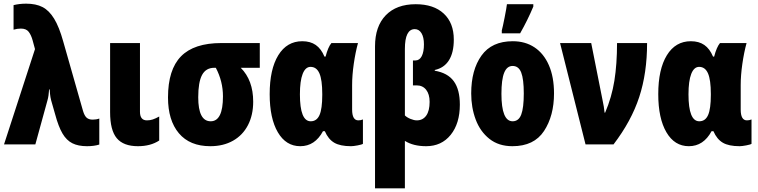

<svg xmlns="http://www.w3.org/2000/svg" viewBox="-20 -788 4138 1048"><path d="M171 -520 158 -568Q150 -597 136.5 -614.5Q123 -632 94 -632Q74 -632 54 -626V-760Q86 -768 123 -768Q176 -768 212 -749.5Q248 -731 275.5 -686Q303 -641 325 -562L433 -183Q441 -156 453 -145.5Q465 -135 486 -135Q506 -135 522 -141V1Q494 10 455 10Q407 10 375 -6Q343 -22 321 -59.5Q299 -97 281 -164L259 -241Q255 -256 253 -275.5Q251 -295 251 -300H248Q246 -264 239 -240L173 0H2Z M744 -178Q744 -131 782 -131Q799 -131 814 -136Q829 -141 849 -152V-21Q802 10 733 10Q654 10 617.5 -33.5Q581 -77 581 -176V-553H744Z M1128 10Q1016 10 956.5 -60.5Q897 -131 897 -256Q897 -408 968 -480.5Q1039 -553 1188 -553H1398V-418H1294Q1362 -350 1362 -233Q1362 -160 1333.5 -105Q1305 -50 1252 -20Q1199 10 1128 10ZM1130 -126Q1197 -126 1197 -262Q1197 -344 1158 -418H1150Q1104 -418 1083 -379Q1062 -340 1062 -257Q1062 -126 1130 -126Z M1452 -274Q1452 -410 1499 -486.5Q1546 -563 1630 -563Q1674 -563 1703.5 -542.5Q1733 -522 1751 -479H1757Q1771 -532 1789 -553H1934Q1920 -502 1911 -439.5Q1902 -377 1902 -324V-190Q1902 -131 1936 -131Q1949 -131 1961 -136V-3Q1956 1 1932.5 5.5Q1909 10 1896 10Q1837 10 1804.5 -9Q1772 -28 1753 -72H1743Q1699 10 1619 10Q1541 10 1496.5 -66Q1452 -142 1452 -274ZM1739 -270V-275Q1739 -352 1723.5 -387.5Q1708 -423 1675 -423Q1647 -423 1632 -384.5Q1617 -346 1617 -273Q1617 -126 1676 -126Q1709 -126 1724 -160Q1739 -194 1739 -270Z M2457 -572Q2457 -501 2430.5 -459Q2404 -417 2353 -406V-402Q2424 -390 2457 -344.5Q2490 -299 2490 -217Q2490 -114 2440 -52Q2390 10 2306 10Q2236 10 2190 -19V240H2027V-535Q2027 -644 2085.5 -704.5Q2144 -765 2249 -765Q2347 -765 2402 -714Q2457 -663 2457 -572ZM2190 -521V-158Q2201 -147 2220.5 -139Q2240 -131 2255 -131Q2288 -131 2306.5 -157Q2325 -183 2325 -232Q2325 -274 2306 -298Q2287 -322 2254 -322H2234V-458H2247Q2270 -458 2282 -481.5Q2294 -505 2294 -546Q2294 -585 2280.5 -607Q2267 -629 2244 -629Q2190 -629 2190 -521Z M2777 10Q2702 10 2651.5 -30Q2601 -70 2576.5 -135.5Q2552 -201 2552 -278Q2552 -406 2608 -484.5Q2664 -563 2779 -563Q2847 -563 2897.5 -529.5Q2948 -496 2976 -432Q3004 -368 3004 -278Q3004 -156 2949.5 -73Q2895 10 2777 10ZM2778 -126Q2811 -126 2825 -162.5Q2839 -199 2839 -278Q2839 -356 2825 -392Q2811 -428 2778 -428Q2747 -428 2732 -391Q2717 -354 2717 -276Q2717 -126 2778 -126ZM2719 -622Q2724 -640 2734.5 -693Q2745 -746 2747 -765H2891V-752Q2860 -678 2819 -606H2719Z M3207 -553 3269 -241Q3277 -205 3280 -173H3283Q3319 -257 3333.5 -347.5Q3348 -438 3348 -553H3512Q3512 -389 3469 -258Q3426 -127 3329 0H3176L3037 -553Z M3573 -274Q3573 -410 3620 -486.5Q3667 -563 3751 -563Q3795 -563 3824.5 -542.5Q3854 -522 3872 -479H3878Q3892 -532 3910 -553H4055Q4041 -502 4032 -439.5Q4023 -377 4023 -324V-190Q4023 -131 4057 -131Q4070 -131 4082 -136V-3Q4077 1 4053.5 5.5Q4030 10 4017 10Q3958 10 3925.5 -9Q3893 -28 3874 -72H3864Q3820 10 3740 10Q3662 10 3617.5 -66Q3573 -142 3573 -274ZM3860 -270V-275Q3860 -352 3844.5 -387.5Q3829 -423 3796 -423Q3768 -423 3753 -384.5Q3738 -346 3738 -273Q3738 -126 3797 -126Q3830 -126 3845 -160Q3860 -194 3860 -270Z"/></svg>

Font: Noto Sans UI CondBlack
Style: Regular
Weight: 900
Width: 3
Designer: Monotype Design Team
Foundry: Monotype Imaging Inc.
Version: Version 1.001